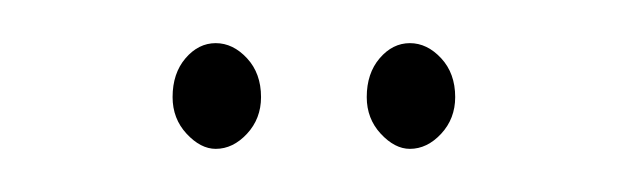

<svg xmlns="http://www.w3.org/2000/svg" viewBox="-20 -662 290 89"><path d="M80 -593Q73 -593 66.5 -600Q60 -607 60 -617Q60 -628 66 -635Q72 -642 80 -642Q88 -642 94.5 -635Q101 -628 101 -617Q101 -607 94.5 -600Q88 -593 80 -593ZM170 -593Q163 -593 156.5 -600Q150 -607 150 -617Q150 -628 156 -635Q162 -642 170 -642Q178 -642 184.5 -635Q191 -628 191 -617Q191 -607 184.5 -600Q178 -593 170 -593Z"/></svg>

Font: Inconsolata UltraCondensed ExtraLight
Style: Regular
Weight: 200
Width: 1
Monospace: yes
Designer: Raph Levien, Cyreal, Brenton Simpson
Foundry: Raph Levien, Cyreal, Google
Version: Version 3.100; ttfautohint (v1.8.4.7-5d5b)